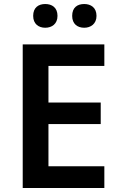

<svg xmlns="http://www.w3.org/2000/svg" viewBox="-20 -1028 598 955"><path d="M145 -949C145 -909 172 -890 205 -890C238 -890 266 -909 266 -949C266 -991 238 -1008 205 -1008C172 -1008 145 -991 145 -949ZM339 -949C339 -909 365 -890 399 -890C431 -890 460 -909 460 -949C460 -991 431 -1008 399 -1008C365 -1008 339 -991 339 -949ZM499 -93V-201H221V-411H481V-518H221V-700H499V-807H93V-93Z"/></svg>

Font: Noto Sans Kannada UI SemiBold
Style: Regular
Weight: 600
Designer: Jelle Bosma - Monotype Design Team
Foundry: Monotype Imaging Inc.
Version: Version 2.005